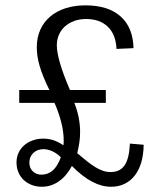

<svg xmlns="http://www.w3.org/2000/svg" viewBox="-20 -693 594 721"><path d="M519.5 -149.4Q519 -111.8 510.3 -82.5Q501.5 -53.2 485.6 -33.2Q469.7 -13.2 447.3 -2.4Q424.8 8.3 397 8.3Q362.3 8.3 326.2 -10.5Q290 -29.3 250 -69.8Q230 -32.2 200.9 -12Q171.9 8.3 137.2 8.3Q116.2 8.3 98.9 1.5Q81.5 -5.4 68.8 -17.3Q56.2 -29.3 49.1 -46.1Q42 -63 42 -83Q42 -102.1 49.3 -118.4Q56.6 -134.8 70.1 -146.7Q83.5 -158.7 102.1 -165.5Q120.6 -172.4 142.6 -172.4Q162.6 -172.4 179.9 -166.7Q197.3 -161.1 218.3 -147.5Q218.8 -151.4 219 -155.8Q219.2 -160.2 219.2 -165Q219.2 -199.2 209.2 -236.8Q199.2 -274.4 184.6 -306.6H52.2V-355H165.5Q152.3 -381.8 143.3 -404.1Q134.3 -426.3 128.7 -445.8Q123 -465.3 120.6 -482.4Q118.2 -499.5 118.2 -516.1Q118.2 -551.8 131.1 -580.8Q144 -609.9 168 -630.4Q191.9 -650.9 225.6 -661.9Q259.3 -672.9 300.8 -672.9Q386.2 -672.9 432.9 -631.3Q479.5 -589.8 481.4 -512.2L417.5 -509.3Q415 -563.5 385 -592.5Q355 -621.6 303.2 -621.6Q278.8 -621.6 258.8 -614.3Q238.8 -606.9 224.1 -594Q209.5 -581.1 201.4 -562.7Q193.4 -544.4 193.4 -522.5Q193.4 -497.6 205.1 -456.5Q216.8 -415.5 242.7 -355H377.4V-306.6H259.3Q271 -275.9 275.9 -249.5Q280.8 -223.1 280.8 -198.2Q280.8 -175.3 277.8 -156.5Q274.9 -137.7 270 -117.7Q289.6 -101.1 306.2 -87.9Q322.8 -74.7 337.4 -65.7Q352.1 -56.6 366.2 -51.8Q380.4 -46.9 395 -46.9Q430.7 -46.9 448 -72.3Q465.3 -97.7 467.8 -153.8ZM208.5 -102.5Q194.3 -116.7 177 -124.8Q159.7 -132.8 143.1 -132.8Q120.1 -132.8 105.2 -118.7Q90.3 -104.5 90.3 -82.5Q90.3 -62 103.3 -49.6Q116.2 -37.1 135.3 -37.1Q159.7 -37.1 177.7 -52.5Q195.8 -67.9 208.5 -102.5Z"/></svg>

Font: Kameron
Style: Regular
Weight: 400
Version: Version 1.000